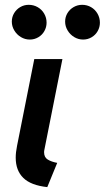

<svg xmlns="http://www.w3.org/2000/svg" viewBox="-20 -765 433 793"><path d="M44.9 -113.8Q44.9 -135.3 50.3 -162.1L121.6 -521H237.8L163.6 -147.9Q162.1 -141.6 162.1 -136.2Q162.1 -115.2 177.2 -106Q192.4 -96.7 216.3 -92.3L175.3 7.8Q107.4 0.5 76.2 -30.3Q44.9 -61 44.9 -113.8ZM249 -675.8Q249 -694.8 258.5 -710.7Q268.1 -726.6 284.2 -735.8Q300.3 -745.1 319.3 -745.1Q339.4 -745.1 356.2 -735.4Q373 -725.6 382.8 -708.5Q392.6 -691.4 392.6 -671.4Q392.6 -652.8 383.5 -636.7Q374.5 -620.6 358.4 -611.1Q342.3 -601.6 323.2 -601.6Q303.7 -601.6 286.6 -611.8Q269.5 -622.1 259.3 -639.2Q249 -656.2 249 -675.8ZM28.8 -675.8Q28.8 -694.8 38.3 -710.7Q47.9 -726.6 63.7 -735.8Q79.6 -745.1 98.6 -745.1Q118.7 -745.1 135.7 -735.4Q152.8 -725.6 162.6 -708.5Q172.4 -691.4 172.4 -671.4Q172.4 -652.8 163.3 -636.7Q154.3 -620.6 138.2 -611.1Q122.1 -601.6 103 -601.6Q83.5 -601.6 66.4 -611.8Q49.3 -622.1 39.1 -639.2Q28.8 -656.2 28.8 -675.8Z"/></svg>

Font: Reddit Sans Fudge SmBold Italic
Style: Regular
Weight: 600
Italic angle: -11.25°
Designer: Stephen Hutchings
Version: Version 1.013